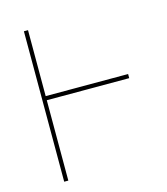

<svg xmlns="http://www.w3.org/2000/svg" viewBox="-109 -815 781 900"><g transform="rotate(-15 281.0 -365.0)"><path d="M511 -410V-390H111V0H91V-730H111V-410Z"/></g></svg>

Font: M PLUS 1p Thin
Style: Regular
Weight: 250
Version: Version 1.062